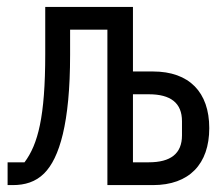

<svg xmlns="http://www.w3.org/2000/svg" viewBox="-20 -536 640 556"><path d="M2 0H17C52 0 83 -9 108 -34C152 -78 183 -179 183 -377V-450H291V0H423C528 0 586 -61 586 -165C586 -269 528 -329 423 -329H365V-516H111V-379C111 -198 90 -118 51 -66H2ZM365 -66V-263H411C474 -263 507 -238 507 -185V-144C507 -91 474 -66 411 -66Z"/></svg>

Font: IBM Mono
Style: Regular
Weight: 400
Monospace: yes
Designer: Mike Abbink, Paul van der Laan, Pieter van Rosmalen
Foundry: Bold Monday
Version: Version 2.3